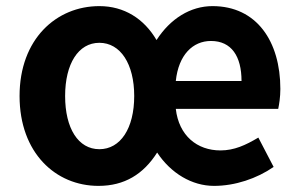

<svg xmlns="http://www.w3.org/2000/svg" viewBox="-20 -594 978 628"><path d="M302 14C387 14 449 -24 494 -95C539 -27 608 14 680 14C749 14 820 -10 875 -48L825 -144C783 -119 746 -102 701 -102C625 -102 565 -150 555 -238H890C893 -252 897 -276 897 -303C897 -458 820 -574 675 -574C603 -574 537 -533 492 -463C451 -533 386 -574 305 -574C164 -574 44 -466 44 -280C44 -94 162 14 302 14ZM305 -106C236 -106 193 -174 193 -280C193 -385 236 -454 305 -454C374 -454 419 -385 419 -280C419 -174 374 -106 305 -106ZM555 -329C564 -415 611 -460 670 -460C737 -460 770 -410 770 -329Z"/></svg>

Font: Noto Sans CJK SC
Style: Bold
Weight: 700
Designer: Ryoko NISHIZUKA 西塚涼子 (kana, bopomofo & ideographs); Paul D. Hunt (Latin, Greek & Cyrillic); Sandoll Communications 산돌커뮤니
Foundry: Adobe
Version: Version 2.004;hotconv 1.0.118;makeotfexe 2.5.65603